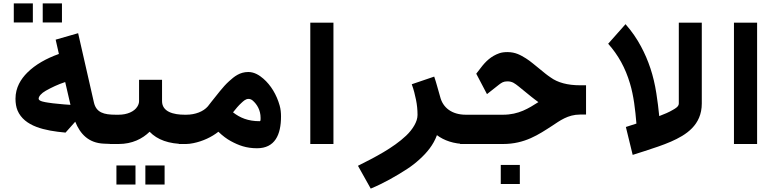

<svg xmlns="http://www.w3.org/2000/svg" viewBox="-20 -846 4574 1128"><path d="M363 -364 394 -230C369 -231 344 -234 322 -236C300 -238 280 -240 263 -243C244 -246 207 -251 207 -266C207 -273 211 -281 218 -289C225 -297 235 -305 249 -313C283 -332 320 -350 363 -364ZM660 0V-172C589 -172 546 -185 532 -243L439 -651L307 -613L326 -529C253 -503 188 -467 140 -419C103 -382 71 -332 71 -266C71 -240 75 -216 83 -197C123 -103 243 -78 365 -67L422 -131C451 -59 500 -6 590 -2C613 -1 636 0 660 0ZM173 -714V-826H61V-714ZM344 -714V-826H231V-714Z M859 -72C904 -25 972 0 1065 0V-172C999 -172 932 -189 932 -252V-377H797V-252C797 -240 793 -230 787 -220C769 -190 726 -172 677 -172H625V0H677C757 0 817 -31 859 -72ZM776 238V126H664V238ZM947 238V126H834V238Z M1505 -134C1437 -134 1390 -154 1349 -186C1365 -206 1381 -226 1399 -242C1410 -252 1423 -265 1440 -265C1448 -265 1457 -262 1465 -255C1490 -233 1511 -199 1511 -153C1511 -144 1512 -134 1505 -134ZM1631 -162C1631 -183 1629 -205 1623 -226C1605 -290 1571 -346 1527 -384C1505 -403 1475 -423 1439 -423C1388 -423 1356 -396 1326 -369C1288 -335 1256 -289 1222 -248L1201 -221C1175 -191 1128 -172 1074 -172H1031V0H1074C1087 0 1101 -2 1116 -5C1171 -16 1224 -41 1263 -72C1288 -48 1312 -30 1336 -17C1382 8 1427 25 1490 25C1595 25 1631 -54 1631 -162Z M1939 0V-713H1803V0Z M2717 0V-172C2635 -172 2582 -213 2566 -277C2553 -321 2544 -358 2531 -396L2399 -351C2411 -319 2418 -289 2424 -260C2430 -231 2433 -201 2433 -171C2433 -150 2426 -130 2414 -109C2402 -88 2386 -68 2366 -49C2290 23 2181 79 2083 128L2158 262C2233 231 2307 189 2373 146C2399 129 2422 111 2445 90C2488 51 2526 6 2547 -52C2588 -21 2646 0 2717 0Z M3423 -173V-345H3388C3314 -345 3256 -361 3215 -391C3204 -399 3194 -405 3186 -412L3111 -473C3096 -485 3083 -495 3070 -503C3039 -522 3009 -540 2961 -540C2944 -540 2927 -538 2913 -533C2865 -516 2833 -485 2805 -448L2778 -413L2841 -293L2912 -349C2927 -360 2937 -368 2961 -368C2991 -368 3005 -355 3026 -339L3101 -278C3114 -267 3129 -257 3143 -246C3086 -210 3028 -172 2935 -172H2683V0H2935C3064 0 3145 -56 3224 -107C3268 -136 3316 -173 3388 -173ZM3034 235V123H2922V235Z M3968 -713V-238C3968 -220 3948 -209 3934 -201C3911 -187 3882 -175 3853 -164C3849 -207 3843 -252 3836 -298C3820 -402 3790 -491 3746 -573C3722 -618 3692 -662 3655 -704L3553 -589C3612 -523 3654 -447 3681 -356C3703 -283 3712 -203 3719 -120L3657 -100L3697 64L3769 41C3821 24 3874 7 3922 -14C4011 -53 4103 -111 4103 -238V-713Z M4428 0V-713H4292V0Z"/></svg>

Font: Iranian Sans Web
Style: Bold
Weight: 700
Designer: Hooman Mehr, Hadi Navid in Neviseh Pardaz Co. Ltd. (http://nevisa.com)
Foundry: http://font-store.ir
Version: 5.0.2 build 3/9/1393